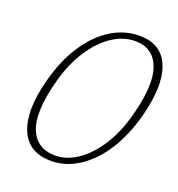

<svg xmlns="http://www.w3.org/2000/svg" viewBox="-130 -816 865 933"><g transform="rotate(20 302.0 -349.5)"><path d="M434 -709Q549.5 -709 587 -612.2Q624.5 -515.5 579.5 -348Q549.5 -236 497 -155.8Q444.5 -75.5 377.2 -32.8Q310 10 236 10Q118 10 78.5 -86.8Q39 -183.5 84 -351.5Q114 -463.5 166.8 -543.5Q219.5 -623.5 288.2 -666.2Q357 -709 434 -709ZM534.5 -336.5Q580.5 -506.5 548.2 -592Q516 -677.5 423 -677.5Q361.5 -677.5 303.8 -638.5Q246 -599.5 200.2 -528.5Q154.5 -457.5 128.5 -360.5Q83 -190 116.5 -105.8Q150 -21.5 247 -21.5Q305 -21.5 361.2 -59.8Q417.5 -98 463 -168.5Q508.5 -239 534.5 -336.5Z"/></g></svg>

Font: Fraunces 9pt SuperSoft Thin
Style: Italic
Weight: 100
Italic angle: -16°
Version: Version 1.000;[0bf87f6ff]